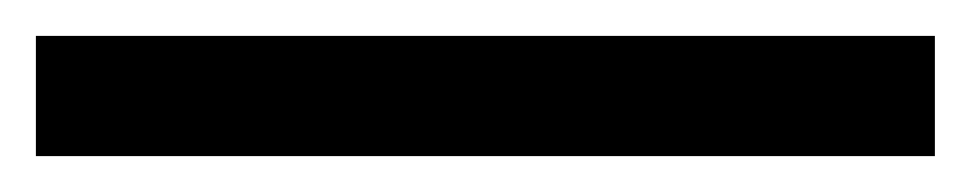

<svg xmlns="http://www.w3.org/2000/svg" viewBox="-25 72 541 107"><path d="M-5 92H496V159H-5Z"/></svg>

Font: Roboto Serif SemiCondensed Medium
Style: Regular
Weight: 500
Width: 4
Designer: Greg Gazdowicz
Foundry: Commercial Type
Version: Version 1.007